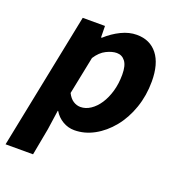

<svg xmlns="http://www.w3.org/2000/svg" viewBox="-150 -611 829 899"><g transform="rotate(20 265.0 -162.0)"><path d="M-23 184 114 -496H225L226 -439H230Q264 -470 303 -489Q342 -508 380 -508Q446 -508 483 -461Q520 -414 520 -326Q520 -256 498.5 -194Q477 -132 439.5 -86Q402 -40 354.5 -14Q307 12 256 12Q225 12 198 -4Q171 -20 155 -47H153L139 50L114 184ZM246 -100Q272 -100 296 -116Q320 -132 338.5 -160Q357 -188 368 -226Q379 -264 379 -309Q379 -354 363 -375Q347 -396 321 -396Q298 -396 269.5 -382Q241 -368 219 -334L181 -146Q193 -122 210 -111Q227 -100 246 -100Z"/></g></svg>

Font: Source Sans 3
Style: Bold Italic
Weight: 700
Italic angle: -11°
Designer: Paul D. Hunt
Foundry: Adobe
Version: Version 3.052;hotconv 1.1.0;makeotfexe 2.6.0